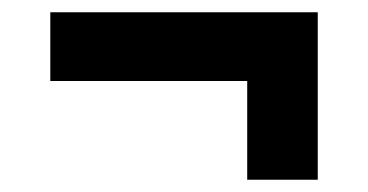

<svg xmlns="http://www.w3.org/2000/svg" viewBox="-20 -440 600 313"><path d="M383 -366 452 -308H62V-420H498V-147H383Z"/></svg>

Font: Roboto Serif
Style: Bold
Weight: 700
Designer: Greg Gazdowicz
Foundry: Commercial Type
Version: Version 1.008